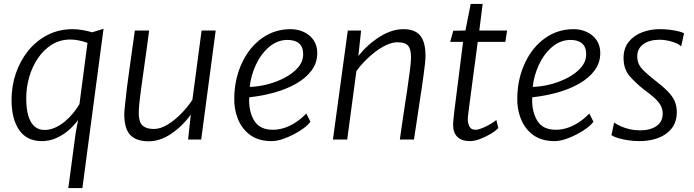

<svg xmlns="http://www.w3.org/2000/svg" viewBox="-20 -713 3548 981"><path d="M401 248H329L367 -36L379 -100Q357.5 -70.5 328.8 -46Q300 -21.5 265.8 -6.8Q231.5 8 194 8Q117 8 78 -48.5Q39 -105 39 -203Q39 -274.5 61.5 -339.5Q84 -404.5 125.2 -455Q166.5 -505.5 224 -534.8Q281.5 -564 351 -564Q374.5 -564 400.8 -559.5Q427 -555 451 -548L509 -566ZM207 -49Q235 -49 261.2 -60.8Q287.5 -72.5 310.8 -91.8Q334 -111 353.2 -134.5Q372.5 -158 386 -181L427 -494Q408.5 -501 385.2 -506Q362 -511 340 -511Q287 -511 245 -485Q203 -459 173.8 -415.5Q144.5 -372 129.2 -319Q114 -266 114 -212Q114 -156.5 125 -120.5Q136 -84.5 156.8 -66.8Q177.5 -49 207 -49Z M740 9Q676.5 9 645.8 -23Q615 -55 615 -130Q615 -142 619 -178.8Q623 -215.5 628 -261Q632.5 -296.5 638.8 -341Q645 -385.5 652.5 -439.5Q660 -493.5 669 -557H742Q734 -496.5 727.8 -451Q721.5 -405.5 716.8 -372.5Q712 -339.5 709 -317Q706 -294.5 704 -280.8Q702 -267 701 -260Q695 -216 692 -186.5Q689 -157 689 -135Q689 -90 708 -72Q727 -54 766 -54Q800 -54 837.2 -77Q874.5 -100 907.8 -134.5Q941 -169 963 -203L1010 -557H1082L1008 0H941L955 -128Q913 -69 855.5 -30Q798 9 740 9Z M1367 8Q1301 8 1257 -24Q1214.5 -56.5 1194.8 -107Q1175 -157.5 1177 -215Q1178.5 -311.5 1217 -393Q1254.5 -472.5 1319 -518.2Q1383.5 -564 1465 -564Q1501.5 -564 1532.5 -549.5Q1563.5 -535 1582.2 -507.8Q1601 -480.5 1601 -442Q1601 -392 1572 -353Q1543 -314 1493.5 -285.8Q1444 -257.5 1382 -240.2Q1320 -223 1254 -216Q1253.5 -214 1253.2 -209.8Q1253 -205.5 1253 -200Q1253 -137 1281 -93.5Q1309 -50 1375 -50Q1402.5 -50 1431.8 -59.2Q1461 -68.5 1489.8 -87Q1518.5 -105.5 1545 -133L1566 -91Q1555 -75.5 1532 -58.2Q1509 -41 1480 -26Q1451 -11 1421.5 -1.5Q1392 8 1367 8ZM1256 -269Q1299.5 -270 1347 -282.2Q1394.5 -294.5 1436 -316.5Q1477.5 -338.5 1503.2 -368.8Q1529 -399 1529 -436Q1529 -473 1508.2 -491Q1487.5 -509 1449 -509Q1423.5 -509 1400.2 -500.2Q1377 -491.5 1356 -474Q1313.5 -438 1287.5 -382Q1261.5 -326 1256 -269Z M1754 0H1681L1757 -557H1825L1811 -427Q1858.5 -486.5 1920.2 -525.2Q1982 -564 2041 -564Q2100.5 -564 2127.2 -531Q2154 -498 2154 -428Q2154 -412 2151.5 -387.8Q2149 -363.5 2144.2 -329.5Q2139.5 -295.5 2133 -250Q2131.5 -240.5 2129.5 -228Q2127.5 -215.5 2124.8 -197.2Q2122 -179 2118 -152.2Q2114 -125.5 2108.5 -88Q2103 -50.5 2095 0H2023Q2025.5 -17.5 2029.5 -46.2Q2033.5 -75 2040.8 -123.8Q2048 -172.5 2060 -250Q2070 -319 2075 -357.8Q2080 -396.5 2080 -421Q2080 -462.5 2064.8 -479.8Q2049.5 -497 2011 -497Q1984.5 -497 1954.8 -483.2Q1925 -469.5 1896 -447.2Q1867 -425 1842.2 -399.2Q1817.5 -373.5 1801 -350Z M2381 8Q2339 8 2317 -13.5Q2295 -35 2295 -76Q2295 -82 2295.8 -91.2Q2296.5 -100.5 2297.8 -113.2Q2299 -126 2301 -142L2346 -499H2280L2296 -556L2358 -557L2385 -693H2446L2429 -557H2571L2562 -499H2421Q2407 -395 2398 -326Q2389 -257 2383.2 -214.8Q2377.5 -172.5 2374.8 -150.5Q2372 -128.5 2371 -119.5Q2370 -110.5 2370 -107Q2370 -82.5 2378.8 -66.2Q2387.5 -50 2409 -50Q2423 -50 2443.5 -58.2Q2464 -66.5 2483.8 -78Q2503.5 -89.5 2516 -100L2526 -59Q2514.5 -45.5 2489 -30Q2463.5 -14.5 2434 -3.2Q2404.5 8 2381 8Z M2813 8Q2747 8 2703 -24Q2660.5 -56.5 2640.8 -107Q2621 -157.5 2623 -215Q2624.5 -311.5 2663 -393Q2700.5 -472.5 2765 -518.2Q2829.5 -564 2911 -564Q2947.5 -564 2978.5 -549.5Q3009.5 -535 3028.2 -507.8Q3047 -480.5 3047 -442Q3047 -392 3018 -353Q2989 -314 2939.5 -285.8Q2890 -257.5 2828 -240.2Q2766 -223 2700 -216Q2699.5 -214 2699.2 -209.8Q2699 -205.5 2699 -200Q2699 -137 2727 -93.5Q2755 -50 2821 -50Q2848.5 -50 2877.8 -59.2Q2907 -68.5 2935.8 -87Q2964.5 -105.5 2991 -133L3012 -91Q3001 -75.5 2978 -58.2Q2955 -41 2926 -26Q2897 -11 2867.5 -1.5Q2838 8 2813 8ZM2702 -269Q2745.5 -270 2793 -282.2Q2840.5 -294.5 2882 -316.5Q2923.5 -338.5 2949.2 -368.8Q2975 -399 2975 -436Q2975 -473 2954.2 -491Q2933.5 -509 2895 -509Q2869.5 -509 2846.2 -500.2Q2823 -491.5 2802 -474Q2759.5 -438 2733.5 -382Q2707.5 -326 2702 -269Z M3248 8Q3217.5 8 3188 3.5Q3158.5 -1 3136 -8Q3113.5 -15 3104 -23L3118 -87Q3131.5 -77 3152 -67.8Q3172.5 -58.5 3197.8 -52.8Q3223 -47 3251 -47Q3302 -47 3334 -68.8Q3366 -90.5 3366 -133Q3366 -157 3353.8 -177.2Q3341.5 -197.5 3320.2 -216Q3299 -234.5 3272 -254Q3228 -288.5 3197 -324.2Q3166 -360 3166 -417Q3166 -466 3192 -498.8Q3218 -531.5 3260.2 -547.8Q3302.5 -564 3351 -564Q3377.5 -564 3402.2 -561Q3427 -558 3446 -553.2Q3465 -548.5 3475 -543L3460 -475Q3455 -483.5 3437 -491.5Q3419 -499.5 3395.5 -504.8Q3372 -510 3351 -510Q3298 -510 3267 -487.2Q3236 -464.5 3236 -426Q3236 -403 3243.8 -386Q3251.5 -369 3270 -351Q3288.5 -333 3321 -307Q3365 -273.5 3390.5 -247.5Q3416 -221.5 3427 -196.5Q3438 -171.5 3438 -141Q3438 -90 3412 -57Q3386 -24 3342.8 -8Q3299.5 8 3248 8Z"/></svg>

Font: Merriweather Sans Variable Regular
Style: Italic
Weight: 300
Italic angle: -8°
Designer: Eben Sorkin
Foundry: Eben Sorkin
Version: Version 2.001